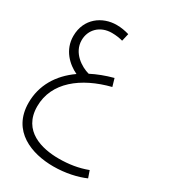

<svg xmlns="http://www.w3.org/2000/svg" viewBox="-200 -660 919 1033"><g transform="rotate(30 259.5 -144.0)"><path d="M299 271C374 271 444 255 494 233L479 190C423 211 366 220 303 220C200 220 63 187 63 34C63 -116 191 -215 361 -258L347 -306C298 -293 254 -276 215 -256C166 -269 92 -315 92 -394C92 -459 141 -509 214 -509C241 -509 264 -505 282 -500L293 -547C269 -554 244 -559 215 -559C127 -559 42 -500 42 -391C42 -304 103 -248 159 -222C66 -157 13 -67 13 40C13 217 166 271 299 271Z"/></g></svg>

Font: Noto Sans Arabic UI Cn Lt
Style: Regular
Weight: 300
Width: 3
Designer: Monotype Design Team, Nadine Chahine and Nizar Qandah
Foundry: Monotype Imaging Inc.
Version: Version 2.010